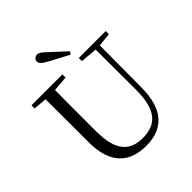

<svg xmlns="http://www.w3.org/2000/svg" viewBox="-251 -1114 1300 1300"><g transform="rotate(-45 398.5 -464.5)"><path d="M488 -802C450 -838 413 -873 377 -905C346 -935 331 -945 315 -945C295 -945 280 -930 280 -912C280 -895 294 -879 336 -857C382 -832 428 -808 475 -783ZM498 -698 619 -688 620 -306C621 -114 556 -38 420 -38C302 -38 230 -105 230 -291V-391C230 -493 230 -591 231 -689L341 -698V-728H45V-698L141 -690C142 -591 142 -491 142 -391V-276C142 -66 246 16 401 16C567 16 656 -82 657 -286L659 -688L756 -698V-728H498Z"/></g></svg>

Font: Source Han Serif KR
Style: Regular
Weight: 400
Designer: Ryoko NISHIZUKA 西塚涼子 (kana & ideographs); Frank Grießhammer (Latin, Greek & Cyrillic); Wenlong ZHANG 张文龙 (bopomofo); San
Foundry: Adobe
Version: Version 2.001;hotconv 1.1.0;makeotfexe 2.6.0